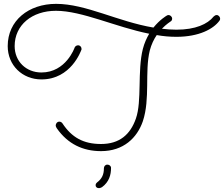

<svg xmlns="http://www.w3.org/2000/svg" viewBox="-20 -758 1162 996"><path d="M854 -680C851 -680 848 -679 845 -677C843 -676 809 -656 776 -615C591 -646 426 -738 271 -738C128 -738 20 -651 20 -519C20 -419 96 -346 195 -346C349 -346 400 -495 402 -499C403 -501 403 -502 403 -504C403 -514 396 -523 385 -523C377 -523 370 -518 367 -511C367 -510 322 -382 195 -382C115 -382 56 -440 56 -519C56 -628 146 -702 270 -702C406 -702 579 -618 754 -583C741 -561 729 -535 721 -504C692 -389 717 -234 685 -143C656 -60 600 -11 504 -11C413 -11 352 -45 304 -118C301 -123 294 -127 288 -127C276 -127 269 -116 269 -107C269 -102 273 -95 275 -92C332 -11 410 26 504 26C620 26 691 -42 721 -129C760 -246 730 -386 757 -496C765 -527 778 -554 793 -576C827 -570 861 -567 895 -567C1013 -567 1087 -608 1118 -650C1121 -653 1122 -657 1122 -661C1122 -670 1114 -680 1104 -680C1098 -680 1092 -676 1088 -672C1057 -633 994 -604 895 -604C869 -604 844 -606 820 -609C843 -633 863 -645 864 -646C870 -649 873 -655 873 -661C873 -672 863 -680 854 -680ZM556 113C556 103 547 96 537 96C526 96 519 105 519 115C519 147 509 169 484 188C478 193 476 198 476 203C476 211 482 218 493 218C499 218 505 215 509 213C546 186 556 149 556 113Z"/></svg>

Font: Sacramento
Style: Regular
Weight: 400
Designer: Astigmatic (AOETI)
Foundry: Astigmatic (AOETI)
Version: Version 1.000